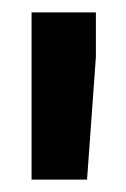

<svg xmlns="http://www.w3.org/2000/svg" viewBox="-20 -770 202 309"><path d="M134.3 -750H30.8V-481H120.1L134.3 -678.2Z"/></svg>

Font: Roboto
Style: Bold
Weight: 700
Designer: Google
Version: Version 2.137; 2017